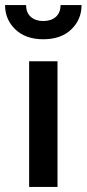

<svg xmlns="http://www.w3.org/2000/svg" viewBox="-56 -738 342 758"><path d="M59 -496H171V0H59ZM-36 -718H47Q47 -688 65.5 -671.5Q84 -655 115 -655Q146 -655 164.5 -671.5Q183 -688 183 -718H266Q266 -661 225.5 -622Q185 -583 115 -583Q45 -583 4.5 -622Q-36 -661 -36 -718Z"/></svg>

Font: Cabin SemiBold
Style: Regular
Weight: 600
Designer: Pablo Impallari
Foundry: Pablo Impallari. http://www.impallari.com Igino Marini. http://www.ikern.com
Version: Version 2.001